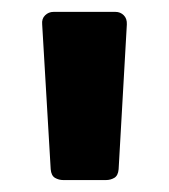

<svg xmlns="http://www.w3.org/2000/svg" viewBox="-20 -805 282 320"><path d="M177.7 -522.9Q176.8 -512.2 170.4 -508.5Q164.1 -504.9 156.7 -504.9H85.4Q78.1 -504.9 71.8 -508.5Q65.4 -512.2 64.5 -522.9L50.3 -764.2Q49.3 -773.9 55.2 -779.5Q61 -785.2 69.3 -785.2H172.4Q180.7 -785.2 186.3 -779.5Q191.9 -773.9 191.4 -764.2Z"/></svg>

Font: New Telegraph
Style: Bold
Weight: 700
Designer: Frank Baranowski
Foundry: Frank Baranowski
Version: Version 3.001